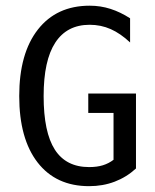

<svg xmlns="http://www.w3.org/2000/svg" viewBox="-20 -636 540 668"><path d="M453.1 -49.8Q419.9 -19.5 378.9 -3.9Q337.9 11.7 290 11.7Q174.8 11.7 110.8 -70.8Q46.9 -153.3 46.9 -301.8Q46.9 -450.2 111.8 -533.2Q176.8 -616.2 292 -616.2Q330.1 -616.2 364.7 -605Q399.4 -593.8 432.6 -572.3V-488.3Q399.4 -519.5 365.2 -534.7Q331.1 -549.8 292 -549.8Q212.9 -549.8 172.4 -487.8Q131.8 -425.8 131.8 -301.8Q131.8 -175.8 170.9 -115.2Q210 -54.7 290 -54.7Q317.4 -54.7 337.9 -61Q358.4 -67.4 375 -80.1V-243.2H287.1V-310.5H453.1Z"/></svg>

Font: BabelStone Mayan Numerals
Style: Regular
Weight: 400
Designer: Andrew West
Foundry: BabelStone
Version: Version 11.000 June 09, 2018